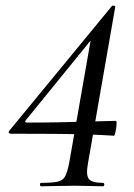

<svg xmlns="http://www.w3.org/2000/svg" viewBox="-20 -652 468 672"><path d="M124 0Q120 0 120 -6Q120 -12 124 -12Q162 -12 181 -16Q200 -20 208 -35Q216 -50 222 -81L301 -532L336 -558L71 -232Q64 -223 74 -223Q138 -223 189.5 -224Q241 -225 288 -226.5Q335 -228 386 -229Q388 -229 388 -221Q388 -213 386.5 -203Q385 -193 383 -185Q381 -177 379 -177Q333 -180 281.5 -181.5Q230 -183 166.5 -183.5Q103 -184 17 -184Q13 -184 11 -187.5Q9 -191 13 -195L371 -630Q373 -633 379 -632Q385 -631 383 -626L288 -81Q280 -38 291.5 -25Q303 -12 340 -12Q345 -12 345 -6Q345 0 340 0Q322 0 296 -1Q270 -2 243 -2Q210 -2 178.5 -1Q147 0 124 0Z"/></svg>

Font: Cormorant Infant Light Medium
Style: Italic
Weight: 500
Italic angle: -10°
Version: Version 4.001